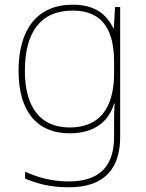

<svg xmlns="http://www.w3.org/2000/svg" viewBox="-20 -558 623 818"><path d="M290 -538C136 -538 59 -430 59 -256C59 -81 140 10 276 10C375 10 442 -34 466 -117H468C466 -78 466 -56 466 -17V25C466 140 414 215 273 215C198 215 135 196 87 173V203C135 223 192 240 273 240C433 240 492 152 492 25V-528H470L465 -437H463C435 -495 387 -538 290 -538ZM290 -513C425 -513 466 -419 466 -294V-246C466 -136 432 -15 276 -15C154 -15 86 -99 86 -256C86 -417 150 -513 290 -513Z"/></svg>

Font: Noto Sans Gurmukhi Thin
Style: Regular
Weight: 100
Designer: Jelle Bosma - Monotype Design Team
Foundry: Monotype Imaging Inc.
Version: Version 2.004